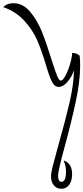

<svg xmlns="http://www.w3.org/2000/svg" viewBox="-232 -1164 518 1193"><path d="M216 -82Q216 -41 198 -16Q180 9 149 9Q120 9 102.5 -12.5Q85 -34 85 -67Q85 -90 95 -129Q105 -168 131 -263Q174 -415 199.5 -524Q225 -633 228 -727Q213 -685 186.5 -654.5Q160 -624 134 -624Q107 -624 90.5 -656.5Q74 -689 53 -762Q27 -849 0 -912Q-27 -975 -79 -1033Q-131 -1091 -212 -1120Q-189 -1144 -148 -1144Q-89 -1144 -44 -1090Q1 -1036 29.5 -964Q58 -892 89 -791Q111 -722 123 -692.5Q135 -663 146 -663Q158 -663 175 -694.5Q192 -726 204 -768Q216 -810 216 -835Q244 -835 263 -818Q266 -791 266 -758Q266 -660 239.5 -535.5Q213 -411 169 -249Q165 -235 152.5 -187Q140 -139 134.5 -111.5Q129 -84 129 -72Q129 -34 150 -34Q178 -34 178 -98Q178 -119 174.5 -133.5Q171 -148 163 -167Q216 -150 216 -82Z"/></svg>

Font: Charmonman
Style: Regular
Weight: 400
Designer: Ekaluck Peanpanawate
Foundry: Cadson Demak Co.,Ltd.
Version: Version 1.000; ttfautohint (v1.6)